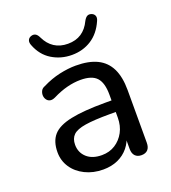

<svg xmlns="http://www.w3.org/2000/svg" viewBox="-131 -798 805 905"><g transform="rotate(-20 272.0 -346.0)"><path d="M233 9Q183 9 142.5 -11Q102 -31 79.5 -65Q57 -99 57 -141Q57 -195 84 -226Q111 -257 175 -270.5Q239 -284 347 -284H394V-226H349Q272 -226 227.5 -219Q183 -212 165 -194.5Q147 -177 147 -146Q147 -107 174.5 -82Q202 -57 250 -57Q288 -57 317 -75.5Q346 -94 363 -125.5Q380 -157 380 -198V-313Q380 -372 356 -398.5Q332 -425 275 -425Q242 -425 207 -416Q172 -407 134 -388Q119 -381 108 -383.5Q97 -386 90.5 -395.5Q84 -405 83.5 -416.5Q83 -428 88.5 -439Q94 -450 108 -455Q152 -477 195.5 -486.5Q239 -496 277 -496Q342 -496 384 -475.5Q426 -455 447 -412.5Q468 -370 468 -304V-40Q468 -17 457 -5Q446 7 425 7Q405 7 393.5 -5Q382 -17 382 -40V-111H391Q383 -74 361 -47Q339 -20 306.5 -5.5Q274 9 233 9ZM279 -549Q224 -549 179 -576.5Q134 -604 113 -659Q107 -674 111.5 -684.5Q116 -695 128 -699Q140 -703 149.5 -698Q159 -693 166 -678Q183 -642 211.5 -623.5Q240 -605 279 -605Q319 -605 347 -623.5Q375 -642 392 -678Q400 -693 409 -698Q418 -703 430 -699Q442 -695 446.5 -684.5Q451 -674 444 -659Q420 -604 377 -576.5Q334 -549 279 -549Z"/></g></svg>

Font: Nunito Medium
Style: Regular
Weight: 500
Designer: Vernon Adams
Foundry: Vernon Adams
Version: Version 3.601